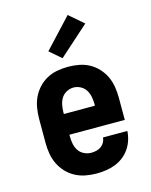

<svg xmlns="http://www.w3.org/2000/svg" viewBox="-117 -847 734 931"><g transform="rotate(-15 250.0 -381.5)"><path d="M252 8Q225 8 197.5 3Q170 -2 145.5 -15Q121 -28 102 -48Q83 -68 71 -93Q59 -118 54.5 -145Q50 -172 50 -200V-320Q50 -347 54.5 -374.5Q59 -402 70.5 -426.5Q82 -451 101 -471.5Q120 -492 144 -505Q168 -518 195.5 -523Q223 -528 250 -528Q277 -528 304.5 -523Q332 -518 356 -505Q380 -492 399 -471.5Q418 -451 429.5 -426.5Q441 -402 445.5 -374.5Q450 -347 450 -320V-208H172V-200Q172 -181 175.5 -162.5Q179 -144 189 -128.5Q199 -113 216.5 -104.5Q234 -96 252 -96Q265 -96 278 -99Q291 -102 301.5 -109.5Q312 -117 318.5 -128.5Q325 -140 326 -153H448Q447 -130 439.5 -107Q432 -84 418.5 -64.5Q405 -45 386 -30.5Q367 -16 345 -7.5Q323 1 299.5 4.5Q276 8 252 8ZM172 -312H328V-320Q328 -338 324.5 -356.5Q321 -375 311.5 -390.5Q302 -406 285 -415Q268 -424 250 -424Q232 -424 215 -415Q198 -406 188.5 -390.5Q179 -375 175.5 -356.5Q172 -338 172 -320ZM236 -575 178 -625 314 -771 386 -709Z"/></g></svg>

Font: Iosevka SS04 Extrabold
Style: Regular
Weight: 800
Monospace: yes
Designer: Belleve Invis
Foundry: Belleve Invis
Version: Version 19.0.0; ttfautohint (v1.8.4)